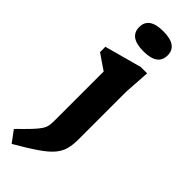

<svg xmlns="http://www.w3.org/2000/svg" viewBox="-329 -757 1003 1003"><g transform="rotate(45 172.0 -256.0)"><path d="M182.5 -596Q77.5 -596 77.5 -670.5Q77.5 -744 182.5 -744Q287.5 -744 287.5 -670.5Q287.5 -596 182.5 -596ZM110.5 -375Q102 -380.5 75.2 -398.8Q48.5 -417 25.5 -433V-472.5L231 -528.5H278L268.5 -385.5V-33.5Q268.5 8 260.8 38.5Q253 69 230 96.8Q207 124.5 161 156.2Q115 188 38 232.5L-9 169Q34.5 126.5 58.8 100.8Q83 75 94 58Q105 41 107.8 25.2Q110.5 9.5 110.5 -13Z"/></g></svg>

Font: Newsreader 6pt SemiBold
Style: Regular
Weight: 600
Designer: Hugues Gentile
Foundry: Production Type
Version: Version 1.003; ttfautohint (v1.8.3)